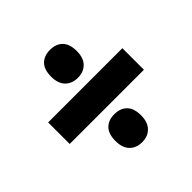

<svg xmlns="http://www.w3.org/2000/svg" viewBox="-150 -765 825 825"><g transform="rotate(-45 263.0 -352.5)"><path d="M263 -463Q228 -463 206.5 -484.5Q185 -506 185 -548Q185 -591 206 -612Q227 -633 263 -633Q299 -633 320 -612Q341 -591 341 -548Q341 -506 319.5 -484.5Q298 -463 263 -463ZM37 -287V-418H488V-287ZM263 -72Q228 -72 206.5 -93.5Q185 -115 185 -157Q185 -200 206 -221Q227 -242 263 -242Q299 -242 320 -221Q341 -200 341 -157Q341 -116 319.5 -94Q298 -72 263 -72Z"/></g></svg>

Font: Noto Sans Thai Cond Blk
Style: Regular
Weight: 900
Width: 3
Designer: Monotype Design Team
Foundry: Monotype Imaging Inc.
Version: Version 2.002; ttfautohint (v1.8.4.7-5d5b)